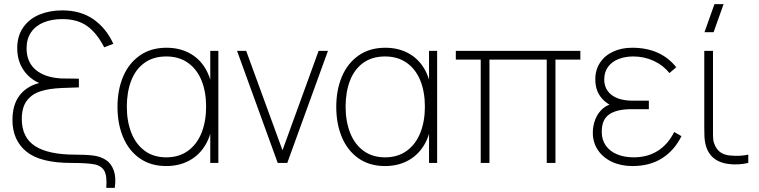

<svg xmlns="http://www.w3.org/2000/svg" viewBox="-20 -785 3655 925"><path d="M492 120Q496.5 63.5 482.8 38.5Q469 13.5 434.8 6.8Q400.5 0 324 0Q173.5 0 106.8 -55Q40 -110 40 -207Q40 -280 74 -324.8Q108 -369.5 169 -385Q120 -406.5 91.5 -450.2Q63 -494 63 -553Q63 -612 92 -653.2Q121 -694.5 170.2 -714.8Q219.5 -735 280 -735Q368.5 -735 430 -692.2Q491.5 -649.5 526 -574L482 -557Q447 -625.5 400.2 -659.2Q353.5 -693 280 -693Q229.5 -693 190.8 -677.2Q152 -661.5 130 -629.8Q108 -598 108 -552Q108 -486 152.2 -448.5Q196.5 -411 277 -407Q300 -406 360 -406V-364Q351 -364 277 -361Q216 -358.5 174.5 -345Q133 -331.5 109 -299.5Q85 -267.5 85 -212Q85 -122.5 149 -81.2Q213 -40 342 -40Q360.5 -40 387.2 -39Q414 -38 434 -35Q467 -30 491.5 -13.5Q516 3 528 36Q540 69 533 120Z M781 15Q706.5 15 653.5 -22Q600.5 -59 573.2 -123.8Q546 -188.5 546 -270Q546 -351.5 573.2 -416Q600.5 -480.5 653.8 -517.8Q707 -555 782 -555Q842 -555 889 -531Q936 -507 965.2 -461.8Q994.5 -416.5 1003 -355L993 -328V-540H1032V0H993V-214L1003 -187Q994.5 -124.5 964.8 -79Q935 -33.5 887.8 -9.2Q840.5 15 781 15ZM781 -27Q842.5 -27 885.8 -58.5Q929 -90 951 -145.2Q973 -200.5 973 -271Q973 -342.5 951 -397Q929 -451.5 885.8 -482.2Q842.5 -513 781 -513Q718.5 -513 675.8 -482Q633 -451 612 -396.2Q591 -341.5 591 -271Q591 -200.5 612.8 -145.2Q634.5 -90 677.2 -58.5Q720 -27 781 -27Z M1318 0 1122 -540H1166L1341 -61L1515 -540H1560L1364 0Z M1835 15Q1760.5 15 1707.5 -22Q1654.5 -59 1627.2 -123.8Q1600 -188.5 1600 -270Q1600 -351.5 1627.2 -416Q1654.5 -480.5 1707.8 -517.8Q1761 -555 1836 -555Q1896 -555 1943 -531Q1990 -507 2019.2 -461.8Q2048.5 -416.5 2057 -355L2047 -328V-540H2086V0H2047V-214L2057 -187Q2048.5 -124.5 2018.8 -79Q1989 -33.5 1941.8 -9.2Q1894.5 15 1835 15ZM1835 -27Q1896.5 -27 1939.8 -58.5Q1983 -90 2005 -145.2Q2027 -200.5 2027 -271Q2027 -342.5 2005 -397Q1983 -451.5 1939.8 -482.2Q1896.5 -513 1835 -513Q1772.5 -513 1729.8 -482Q1687 -451 1666 -396.2Q1645 -341.5 1645 -271Q1645 -200.5 1666.8 -145.2Q1688.5 -90 1731.2 -58.5Q1774 -27 1835 -27Z M2296 0V-498H2176V-540H2776V-498H2656V0H2614V-498H2338V0Z M3027 15Q3110 15 3169.2 -22.2Q3228.5 -59.5 3263 -129L3228 -149Q3198 -89 3148.5 -58Q3099 -27 3033 -27Q2987 -27 2952.2 -41.8Q2917.5 -56.5 2898.2 -84.2Q2879 -112 2879 -150Q2879 -183 2890.2 -205.5Q2901.5 -228 2927 -241.2Q2952.5 -254.5 2995 -258Q3002.5 -258.5 3010.2 -258.8Q3018 -259 3026 -259H3106V-300H3027Q2985 -300 2954.5 -312Q2924 -324 2907.5 -347Q2891 -370 2891 -402Q2891 -438 2909.5 -463Q2928 -488 2959.8 -500.5Q2991.5 -513 3031 -513Q3084 -513 3130 -491.5Q3176 -470 3205 -433L3238 -461Q3200.5 -508 3147.5 -531.5Q3094.5 -555 3026 -555Q2974 -555 2933.8 -536.2Q2893.5 -517.5 2870.8 -483Q2848 -448.5 2848 -403Q2848 -353 2873.2 -319Q2898.5 -285 2944 -268L2950 -288Q2911.5 -285 2886 -263.5Q2860.5 -242 2848.2 -210.5Q2836 -179 2836 -146Q2836 -98.5 2860.5 -62Q2885 -25.5 2928.5 -5.2Q2972 15 3027 15Z M3418 -630H3374L3422 -765H3466ZM3490 5Q3453.5 0.5 3427.8 -16.2Q3402 -33 3388 -63Q3381 -78.5 3377.8 -94.8Q3374.5 -111 3373.8 -127.2Q3373 -143.5 3373 -171Q3373 -173 3373 -175Q3373 -177 3373 -179V-540H3415V-179V-158Q3414.5 -128.5 3416.2 -112.8Q3418 -97 3426 -81Q3437 -60 3453.5 -49.5Q3470 -39 3495 -36Q3544.5 -31 3585 -40V0Q3561 5.5 3536.2 6.8Q3511.5 8 3490 5Z"/></svg>

Font: Manrope
Style: Regular
Weight: 400
Designer: Mikhail Sharanda
Foundry: Mikhail Sharanda
Version: Version 4.503